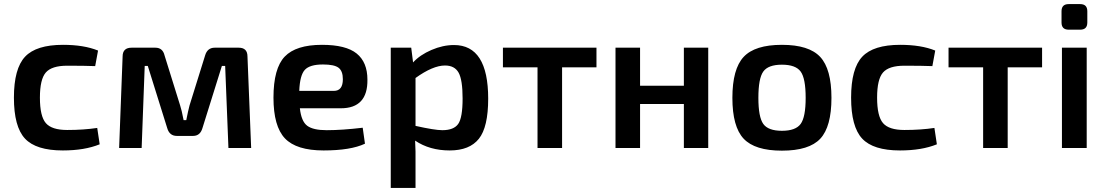

<svg xmlns="http://www.w3.org/2000/svg" viewBox="-20 -723 5403 938"><path d="M288 -504Q390 -504 459 -476L445 -400Q395 -402 308 -402Q233 -402 204 -369Q175 -336 175 -246Q175 -155 204 -121.5Q233 -88 308 -88Q389 -88 455 -98L467 -18Q393 12 287 12Q156 12 102 -46Q48 -104 48 -246Q48 -388 102.5 -446Q157 -504 288 -504Z M1146 -490Q1189 -490 1189 -447L1207 0H1096L1080 -401H1064L969 -97Q958 -59 923 -59H844Q808 -59 797 -97L702 -401H687L672 0H562L579 -447Q579 -490 623 -490H739Q775 -490 784 -452L860 -208Q867 -188 877 -136H890Q899 -182 906 -208L982 -452Q993 -490 1029 -490Z M1576 -87Q1651 -87 1752 -99L1763 -21Q1693 12 1561 12Q1428 12 1372 -47Q1316 -106 1316 -246Q1316 -389 1371 -446.5Q1426 -504 1553 -504Q1670 -504 1722.5 -461.5Q1775 -419 1775 -334Q1777 -194 1645 -194H1445Q1452 -130 1481 -108.5Q1510 -87 1576 -87ZM1558 -408Q1493 -408 1469 -381.5Q1445 -355 1442 -279H1611Q1655 -279 1655 -336Q1655 -376 1634 -392Q1613 -408 1558 -408Z M2198 -503Q2365 -503 2365 -241Q2365 -102 2319.5 -45Q2274 12 2177 12Q2079 12 2008 -36Q2011 20 2010 66V195H1889V-490H1989L1998 -418Q2032 -455 2088 -479Q2144 -503 2198 -503ZM2141 -87Q2197 -87 2218.5 -117.5Q2240 -148 2240 -242Q2240 -333 2220.5 -368Q2201 -403 2154 -403Q2095 -403 2010 -342V-108Q2104 -87 2141 -87Z M2894 -490V-394H2726V0H2606V-394H2437V-490Z M3321 -490H3440V0H3321V-215H3107V0H2987V-490H3107V-304H3321Z M3800 13Q3668 13 3613 -45.5Q3558 -104 3558 -245Q3558 -386 3613 -445Q3668 -504 3800 -504Q3932 -504 3987 -445Q4042 -386 4042 -245Q4042 -104 3987.5 -45.5Q3933 13 3800 13ZM3685 -245Q3685 -151 3709 -117.5Q3733 -84 3800 -84Q3867 -84 3891.5 -117.5Q3916 -151 3916 -245Q3916 -340 3891.5 -373.5Q3867 -407 3800 -407Q3733 -407 3709 -373.5Q3685 -340 3685 -245Z M4378 -504Q4480 -504 4549 -476L4535 -400Q4485 -402 4398 -402Q4323 -402 4294 -369Q4265 -336 4265 -246Q4265 -155 4294 -121.5Q4323 -88 4398 -88Q4479 -88 4545 -98L4557 -18Q4483 12 4377 12Q4246 12 4192 -46Q4138 -104 4138 -246Q4138 -388 4192.5 -446Q4247 -504 4378 -504Z M5071 -490V-394H4903V0H4783V-394H4614V-490Z M5257 -703Q5292 -703 5292 -668V-613Q5292 -578 5257 -578H5201Q5166 -578 5166 -613V-668Q5166 -703 5201 -703ZM5289 -490V0H5168V-490Z"/></svg>

Font: Exo 2 Semi Bold
Style: Regular
Weight: 600
Designer: Natanael Gama
Version: Version 1.001;PS 001.001;hotconv 1.0.88;makeotf.lib2.5.64775